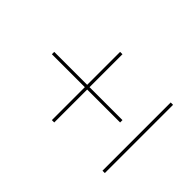

<svg xmlns="http://www.w3.org/2000/svg" viewBox="-166 -942 1154 1154"><g transform="rotate(-45 411.0 -365.0)"><path d="M401 -150V-430H121V-450H401V-730H421V-450H701V-430H421V-150ZM121 0V-20H701V0Z"/></g></svg>

Font: M PLUS 2 Thin
Style: Regular
Weight: 100
Designer: Coji Morishita
Foundry: UNDERFOREST DESIGN
Version: Version 1.001